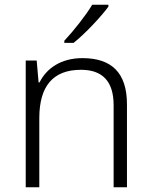

<svg xmlns="http://www.w3.org/2000/svg" viewBox="-20 -786 636 806"><path d="M435 -758V-766H367C341 -722 287 -654 250 -615V-606H289C339 -646 405 -717 435 -758ZM326 -542C236 -542 175 -499 146 -440H142L134 -532H88V0H145V-290C145 -425 203 -493 320 -493C409 -493 457 -446 457 -344V0H513V-348C513 -482 447 -542 326 -542Z"/></svg>

Font: Noto Sans Ethiopic Light
Style: Regular
Weight: 300
Designer: Monotype Design Team
Foundry: Monotype Imaging Inc.
Version: Version 2.102